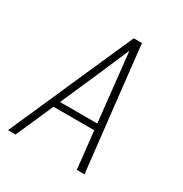

<svg xmlns="http://www.w3.org/2000/svg" viewBox="-171 -863 942 991"><g transform="rotate(30 300.0 -367.5)"><path d="M16 0 341 -735H390L417 -490L472 0H426L402 -222H159L61 0ZM176 -260H398L373 -490Q368 -535 363.5 -579.5Q359 -624 354 -669Q335 -624 315.5 -579.5Q296 -535 277 -490Z"/></g></svg>

Font: Iosevka SS04 XLt Ex Obl
Style: Regular
Weight: 200
Width: 7
Italic angle: -9°
Monospace: yes
Designer: Belleve Invis
Foundry: Belleve Invis
Version: Version 19.0.0; ttfautohint (v1.8.4)